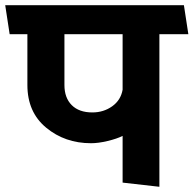

<svg xmlns="http://www.w3.org/2000/svg" viewBox="-31 -700 742 736"><path d="M439 0V-179Q417 -168 381.5 -159.5Q346 -151 318 -151Q218 -151 146 -210.5Q74 -270 74 -374V-569H6L-11 -680H674L691 -569H580V16ZM216 -374Q216 -325 244 -297Q272 -269 323 -269Q366 -269 399 -292.5Q432 -316 439 -356V-569H216Z"/></svg>

Font: Palanquin Dark
Style: Regular
Weight: 400
Designer: Pria Ravichandran
Version: Version 1.000